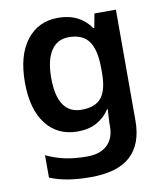

<svg xmlns="http://www.w3.org/2000/svg" viewBox="-87 -624 800 935"><g transform="rotate(-10 313.0 -156.0)"><path d="M263 -552Q317 -552 357.5 -531.5Q398 -511 424 -473H429L442 -542H548V6Q548 122 484 181Q420 240 287 240Q225 240 176 232Q127 224 85 207V96Q128 117 176.5 127.5Q225 138 286 138Q351 138 386 105Q421 72 421 13V-3Q421 -16 422.5 -36.5Q424 -57 425 -71H421Q396 -33 357 -11.5Q318 10 262 10Q164 10 107 -63Q50 -136 50 -270Q50 -403 107.5 -477.5Q165 -552 263 -552ZM298 -450Q241 -450 210.5 -403.5Q180 -357 180 -269Q180 -91 300 -91Q368 -91 398 -129Q428 -167 428 -250V-272Q428 -364 397.5 -407Q367 -450 298 -450Z"/></g></svg>

Font: Noto Sans Cherokee SemiBold
Style: Regular
Weight: 600
Designer: Monotype Design Team
Foundry: Monotype Imaging Inc.
Version: Version 2.001; ttfautohint (v1.8.4.7-5d5b)